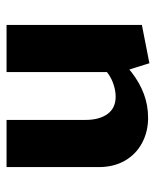

<svg xmlns="http://www.w3.org/2000/svg" viewBox="35 -511 476 586"><g transform="rotate(90 273.0 -218.0)"><path d="M346 0V-241Q346 -283 328 -308Q310 -333 275 -333Q258 -333 239 -327Q220 -321 204 -309.5Q188 -298 178 -281L140 -322Q169 -357 200.5 -381.5Q232 -406 266.5 -419Q301 -432 340 -432Q382 -432 416.5 -413.5Q451 -395 470.5 -361Q490 -327 490 -281V0ZM56 0V-413L173 -436L200 -350V0Z"/></g></svg>

Font: Ysabeau Office ExtraBold
Style: Regular
Weight: 800
Designer: Christian Thalmann (Catharsis Fonts)
Version: Version 2.001;gftools[0.9.30]; featfreeze: tnum,lnum,ss02